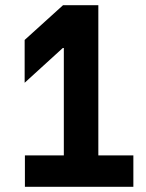

<svg xmlns="http://www.w3.org/2000/svg" viewBox="-20 -720 564 740"><path d="M359 -121V-700H223L75 -566V-401L222 -535H226V-121H76V0H494V-121Z"/></svg>

Font: Be Vietnam
Style: Bold
Weight: 700
Designer: Gabriel Lam
Foundry: TypeRant
Version: Version 4.000